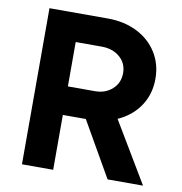

<svg xmlns="http://www.w3.org/2000/svg" viewBox="-79 -774 804 848"><g transform="rotate(10 323.0 -350.0)"><path d="M75 -700H337Q410 -700 467.5 -671.5Q525 -643 557.5 -591.5Q590 -540 590 -474Q590 -405 554.5 -352Q519 -299 456 -271L618 0H459L318 -246H215V0H75ZM337 -374Q383 -374 414 -402Q445 -430 445 -474Q445 -518 413 -545.5Q381 -573 331 -573H215V-374Z"/></g></svg>

Font: Oak Sans
Style: Bold
Weight: 700
Designer: Erik Kennedy, Walven
Foundry: Erik Kennedy, Walven
Version: Version 1.000